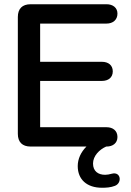

<svg xmlns="http://www.w3.org/2000/svg" viewBox="-20 -690 616 904"><path d="M124 0H387C361 26 346 58 346 92C346 155 389 194 460 194C479 194 501 193 521 185C556 172 550 116 506 128C495 131 485 133 475 133C442 133 418 116 418 80C418 44 448 14 480 0H482C511 0 533 -16 533 -45C533 -75 511 -91 482 -91H169V-309H460C490 -309 511 -325 511 -354C511 -383 490 -399 460 -399H169V-579H482C511 -579 533 -596 533 -626C533 -654 511 -670 482 -670H124C85 -670 64 -649 64 -610V-60C64 -21 85 0 124 0Z"/></svg>

Font: SN Pro Medium
Style: Regular
Weight: 500
Designer: Tobias Whetton
Foundry: Supernotes
Version: Version 1.003;Glyphs 3.3 (3324)